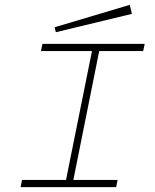

<svg xmlns="http://www.w3.org/2000/svg" viewBox="-20 -771 640 791"><path d="M205.1 -658.7 210 -638.2 523.4 -713.9 514.6 -751ZM282.2 -29.8H464.4L458.5 0H64.9L70.8 -29.8H252L358.9 -560.5H148.9L154.8 -590.3H576.2L569.8 -560.5H388.7Z"/></svg>

Font: Compagnon Light Italic
Style: Regular
Weight: 400
Italic angle: -12°
Designer: Valentin Papon
Foundry: Velvetyne Type Foundry
Version: Version 1.000;PS 001.000;hotconv 1.0.88;makeotf.lib2.5.64775